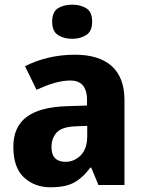

<svg xmlns="http://www.w3.org/2000/svg" viewBox="-20 -791 617 821"><path d="M299.8 -557.1C217.3 -557.1 144 -537.1 86.9 -507.8L136.2 -407.2C185.1 -429.2 234.4 -446.8 280.8 -446.8C325.2 -446.8 352.1 -421.9 352.1 -363.8V-339.8L264.2 -336.9C114.3 -331.5 37.1 -278.8 37.1 -163.1C37.1 -104 52.2 -60.1 82.5 -32.2C112.8 -4.4 150.4 9.8 194.8 9.8C238.3 9.8 272 3.4 296.4 -10.3C320.8 -23.4 344.2 -44.4 366.2 -74.2H370.1L400.9 0H512.2V-363.8C512.2 -494.6 434.6 -557.1 299.8 -557.1ZM353 -208C353 -173.3 343.8 -146.5 325.7 -127.4C307.1 -108.4 285.2 -99.1 259.8 -99.1C224.1 -99.1 200.2 -116.7 200.2 -162.1C200.2 -188 208 -209 223.1 -225.1C238.3 -241.2 265.6 -249.5 305.2 -251L353 -252.9ZM289.1 -771C265.1 -771 244.6 -766.1 228 -755.9C211.4 -745.6 203.1 -726.1 203.1 -698.2C203.1 -670.9 211.4 -651.9 228 -641.1C244.6 -630.4 265.1 -625 289.1 -625C312 -625 331.5 -630.4 348.6 -641.1C365.7 -651.9 374 -670.9 374 -698.2C374 -726.1 365.7 -745.6 348.6 -755.9C331.5 -766.1 312 -771 289.1 -771Z"/></svg>

Font: Avrile Sans
Style: Bold
Weight: 700
Designer: Monotype Design Team, Google (font), Stefan Peev (BGR Cyrillic), Cristiano Sobral (main changes)
Foundry: The Avrile Sans Project Authors
Version: Version 3.110